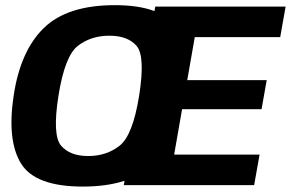

<svg xmlns="http://www.w3.org/2000/svg" viewBox="-20 -700 1100 726"><path d="M293 5.5Q472.5 5.5 561.2 -80.8Q650 -167 675.5 -337.5Q701 -507.5 647 -594Q593 -680.5 414 -680.5Q234.5 -680.5 145.8 -594.2Q57 -508 31.5 -337.5Q6 -167.5 60 -81Q114 5.5 293 5.5ZM313.5 -110Q244.5 -110 211 -149.2Q177.5 -188.5 201 -337.5Q225 -489 274.8 -527Q324.5 -565 393.5 -565Q462.5 -565 496.2 -526.8Q530 -488.5 506 -337.5Q482 -188 432.2 -149Q382.5 -110 313.5 -110ZM448 0H941L961.5 -115.5H638.5L668.5 -287H969L988.5 -397H688L716.5 -559.5H1039.5L1060 -675H567Z"/></svg>

Font: Anybody UltraCondensed Thin
Style: Bold Italic
Weight: 700
Italic angle: -10°
Version: Version 1.111